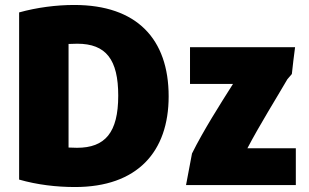

<svg xmlns="http://www.w3.org/2000/svg" viewBox="-20 -732 1245 773"><path d="M659 -344C659 -121 533 21 282 21C208 21 130 12 57 -9V-682C129 -702 207 -712 279 -712C531 -712 659 -575 659 -344ZM256 -555V-138C257 -138 279 -137 290 -137C403 -137 456 -198 456 -347C456 -492 407 -556 291 -556C280 -556 257 -555 256 -555ZM1168 -542C1163 -508 1159 -468 1155 -434L1137 -413C1093 -337 1027 -232 976 -135H1171V13H729C737 -27 745 -74 753 -114C798 -205 866 -312 918 -394H745V-542Z"/></svg>

Font: Repo Black
Style: Regular
Weight: 900
Designer: Stefan Peev
Foundry: Context Ltd
Version: Version 1.502